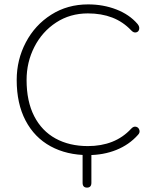

<svg xmlns="http://www.w3.org/2000/svg" viewBox="-20 -698 707 874"><path d="M56 -334Q56 -426 97.5 -505Q139 -584 213 -631Q287 -678 381 -678Q450 -678 509.5 -655Q569 -632 606 -589Q616 -577 613.5 -565Q611 -553 599.5 -550.5Q588 -548 577 -560Q540 -599 491 -618Q442 -637 380 -637Q299 -637 235.5 -595.5Q172 -554 136.5 -484.5Q101 -415 101 -334Q101 -237 135.5 -169.5Q170 -102 233 -67.5Q296 -33 380 -33Q441 -33 490.5 -52.5Q540 -72 577 -112Q588 -124 599.5 -121Q611 -118 614.5 -106Q618 -94 608 -84Q568 -39 509.5 -15.5Q451 8 381 8Q284 8 210.5 -32Q137 -72 96.5 -149Q56 -226 56 -334ZM356 134V-13H396V134Q396 145 391 150.5Q386 156 376 156Q366 156 361 150.5Q356 145 356 134Z"/></svg>

Font: SN Pro Thin
Style: Regular
Weight: 200
Designer: Tobias Whetton
Foundry: Supernotes
Version: Version 1.003;Glyphs 3.3 (3324)